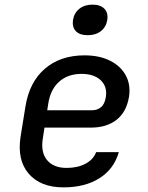

<svg xmlns="http://www.w3.org/2000/svg" viewBox="-20 -799 640 829"><path d="M254 10Q155 10 104 -49Q53 -108 69 -210L90 -340Q107 -445 174 -502.5Q241 -560 345 -560Q409 -560 455 -537Q501 -514 523 -473.5Q545 -433 537 -381Q526 -315 483 -281.5Q440 -248 372 -248H172L165 -202Q155 -142 183 -108Q211 -74 268 -74Q315 -74 349 -92Q383 -110 395 -142H493Q472 -69 409.5 -29.5Q347 10 254 10ZM184 -323H378Q400 -323 416 -336Q432 -349 437 -380Q444 -425 415 -452.5Q386 -480 332 -480Q273 -480 235 -446Q197 -412 188 -349ZM359 -647Q324 -647 307.5 -664.5Q291 -682 295 -712Q300 -743 322.5 -761Q345 -779 379 -779Q414 -779 431 -761Q448 -743 443 -712Q438 -682 415.5 -664.5Q393 -647 359 -647Z"/></svg>

Font: JetBrains Mono NL Medium
Style: Italic
Weight: 500
Italic angle: -9°
Monospace: yes
Designer: Philipp Nurullin, Konstantin Bulenkov
Foundry: JetBrains
Version: Version 2.305; ttfautohint (v1.8.4.7-5d5b)